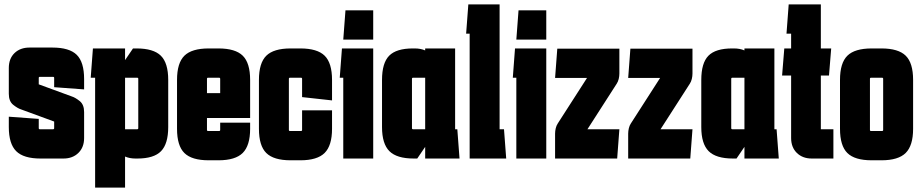

<svg xmlns="http://www.w3.org/2000/svg" viewBox="-20 -720 4187 872"><path d="M20 -190 156 -180V-138Q156 -133 161 -133H221Q226 -133 226 -138V-168L76 -223Q60 -228 40 -244Q20 -260 20 -294V-411Q20 -454 46 -479Q72 -504 114 -504H218Q295 -504 328.5 -471Q362 -438 362 -361V-314L226 -324V-366Q226 -371 221 -371H161Q156 -371 156 -366V-337L306 -282Q322 -277 342 -261Q362 -245 362 -211V-93Q362 -51 336 -25.5Q310 0 268 0H164Q87 0 53.5 -33.5Q20 -67 20 -143Z M412 132V-367H392L402 -500H548V-447L584 -500H600Q677 -500 710.5 -467Q744 -434 744 -357V-143Q744 -67 711.5 -33.5Q679 0 604 0H595Q569 0 548 -9V132ZM603 -133Q608 -133 608 -138V-362Q608 -367 603 -367H548V-133Z M784 -135V-357Q784 -434 817.5 -467Q851 -500 928 -500H972Q1049 -500 1082.5 -467Q1116 -434 1116 -357V-184H920V-130Q920 -125 925 -125H975Q980 -125 980 -130V-163H1116V-135Q1116 -59 1082.5 -25.5Q1049 8 972 8H928Q851 8 817.5 -25Q784 -58 784 -135ZM980 -362Q980 -367 975 -367H925Q920 -367 920 -362V-297H980Z M1156 -135V-357Q1156 -434 1189.5 -467Q1223 -500 1300 -500H1344Q1421 -500 1454.5 -467Q1488 -434 1488 -357V-264L1352 -279V-362Q1352 -367 1347 -367H1297Q1292 -367 1292 -362V-130Q1292 -125 1297 -125H1347Q1352 -125 1352 -130V-219H1488V-135Q1488 -59 1454.5 -25.5Q1421 8 1344 8H1300Q1223 8 1189.5 -25Q1156 -58 1156 -135Z M1539 -540 1549 -673H1675V-540ZM1539 0V-367H1523L1533 -500H1675V0Z M1859 0Q1782 0 1748.5 -33.5Q1715 -67 1715 -143V-357Q1715 -434 1747.5 -467Q1780 -500 1855 -500H1864Q1890 -500 1911 -491V-500H2047V-133H2057L2067 0H1911V-53L1875 0ZM1856 -367Q1851 -367 1851 -362V-138Q1851 -133 1856 -133H1911V-367Z M2113 0V-567H2097L2107 -700H2249V-133H2269L2279 0Z M2325 -540 2335 -673H2461V-540ZM2325 0V-367H2309L2319 -500H2461V0Z M2501 0V-113Q2501 -125 2504 -137.5Q2507 -150 2513 -159L2646 -366H2501L2511 -499H2793V-386Q2793 -374 2790 -361.5Q2787 -349 2781 -340L2648 -133H2793L2783 0Z M2833 0V-113Q2833 -125 2836 -137.5Q2839 -150 2845 -159L2978 -366H2833L2843 -499H3125V-386Q3125 -374 3122 -361.5Q3119 -349 3113 -340L2980 -133H3125L3115 0Z M3309 0Q3232 0 3198.5 -33.5Q3165 -67 3165 -143V-357Q3165 -434 3197.5 -467Q3230 -500 3305 -500H3314Q3340 -500 3361 -491V-500H3497V-133H3507L3517 0H3361V-53L3325 0ZM3306 -367Q3301 -367 3301 -362V-138Q3301 -133 3306 -133H3361V-367Z M3765 -133V0H3667Q3625 0 3599 -25.5Q3573 -51 3573 -93V-377H3532L3542 -500H3573V-567H3552L3562 -700H3708V-500H3755L3745 -377H3708V-133Z M3991 -362Q3991 -367 3986 -367H3936Q3931 -367 3931 -362V-130Q3931 -125 3936 -125H3986Q3991 -125 3991 -130ZM3795 -135V-357Q3795 -434 3828.5 -467Q3862 -500 3939 -500H3983Q4060 -500 4093.5 -467Q4127 -434 4127 -357V-135Q4127 -59 4093.5 -25.5Q4060 8 3983 8H3939Q3862 8 3828.5 -25Q3795 -58 3795 -135Z"/></svg>

Font: Karantina
Style: Bold
Weight: 700
Designer: Rony Koch
Foundry: Rony Koch
Version: Version 1.000; ttfautohint (v1.8.3)